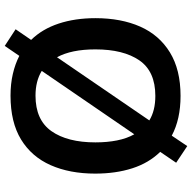

<svg xmlns="http://www.w3.org/2000/svg" viewBox="-20 -770 829 830"><g transform="rotate(-90 395.0 -355.5)"><path d="M731 -358Q731 -247 694.5 -164.5Q658 -82 583 -36Q508 10 395 10Q294 10 223 -28L178 39L106 -9L153 -78Q105 -127 82 -198.5Q59 -270 59 -359Q59 -469 95.5 -551.5Q132 -634 206.5 -679.5Q281 -725 396 -725Q447 -725 490 -715Q533 -705 568 -687L611 -750L683 -703L637 -636Q684 -588 707.5 -517Q731 -446 731 -358ZM194 -358Q194 -307 202.5 -264.5Q211 -222 229 -190L503 -590Q459 -617 396 -617Q291 -617 242.5 -548Q194 -479 194 -358ZM596 -358Q596 -462 562 -524L289 -125Q310 -112 336.5 -105.5Q363 -99 395 -99Q501 -99 548.5 -168Q596 -237 596 -358Z"/></g></svg>

Font: Noto Sans Bassa Vah SemiBold
Style: Regular
Weight: 600
Designer: Monotype Design Team
Foundry: Monotype Imaging Inc.
Version: Version 2.002; ttfautohint (v1.8.4.7-5d5b)